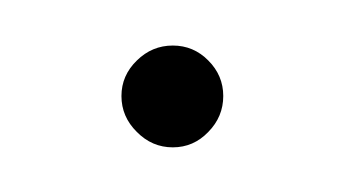

<svg xmlns="http://www.w3.org/2000/svg" viewBox="-20 -66 154 86"><path d="M34.4 -23Q34.4 -32.2 41.3 -38.9Q48.1 -45.6 57.4 -45.6Q66.7 -45.6 73.3 -38.9Q80 -32.2 80 -23Q80 -13.7 73.3 -6.9Q66.7 0 57.4 0Q48.1 0 41.3 -6.9Q34.4 -13.7 34.4 -23Z"/></svg>

Font: 26F Galaxy Hebrew Light
Style: Regular
Weight: 300
Designer: C₂₉H₂₅N₃O₅
Version: Version 1.000